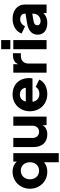

<svg xmlns="http://www.w3.org/2000/svg" viewBox="1064 -1848 985 3152"><g transform="rotate(-90 1556.0 -272.5)"><path d="M618 200V-546H478V-489C462 -508 442 -524 418 -536C387 -551 351 -558 311 -558C155 -558 33 -432 33 -273C33 -220 45 -172 70 -129C118 -42 205 12 312 12C349 12 384 5 416 -9C436 -17 453 -28 468 -42V200ZM330 -123C247 -123 188 -185 188 -273C188 -360 247 -423 330 -423C412 -423 468 -361 468 -273C468 -185 412 -123 330 -123Z M924 12C962 12 995 4 1024 -12C1047 -25 1064 -43 1077 -66V0H1217V-546H1067V-227C1067 -165 1027 -123 967 -123C908 -123 867 -165 867 -227V-546H717V-215C717 -79 791 12 924 12Z M1590 12C1701 12 1793 -41 1825 -121L1705 -178C1684 -141 1645 -118 1592 -118C1533 -118 1491 -145 1471 -192C1466 -204 1462 -217 1461 -231H1843C1848 -246 1850 -268 1850 -289C1850 -440 1752 -558 1580 -558C1425 -558 1305 -437 1305 -274C1305 -116 1416 12 1590 12ZM1465 -341C1466 -349 1468 -356 1471 -363C1490 -412 1528 -438 1580 -438C1633 -438 1671 -410 1686 -366C1689 -358 1690 -350 1691 -341Z M2088 0V-294C2088 -375 2138 -422 2211 -422H2258V-552H2226C2188 -552 2155 -544 2128 -528C2107 -515 2090 -494 2078 -465V-546H1938V0Z M2474 -595V-745H2324V-595ZM2474 0V-546H2324V0Z M2753 12C2812 12 2859 -3 2898 -35C2905 -40 2911 -45 2917 -52V0H3057V-360C3057 -478 2961 -558 2823 -558C2707 -558 2613 -501 2581 -410L2701 -353C2720 -401 2763 -433 2816 -433C2872 -433 2907 -401 2907 -360V-345L2756 -321C2625 -301 2562 -237 2562 -146C2562 -48 2635 12 2753 12ZM2907 -235V-218C2907 -152 2857 -98 2783 -98C2746 -98 2717 -118 2717 -151C2717 -187 2740 -205 2783 -213Z"/></g></svg>

Font: Plus Jakarta Sans ExtraBold
Style: Regular
Weight: 800
Designer: Gumpita Rahayu
Foundry: Tokotype
Version: Version 2.071;gftools[0.9.30]